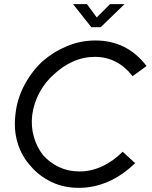

<svg xmlns="http://www.w3.org/2000/svg" viewBox="-20 -900 730 925"><path d="M360 5Q286 5 226.5 -24Q167 -53 127 -101Q84 -148 64.5 -212.5Q45 -277 55 -354Q63 -425 97.5 -490Q132 -555 184 -604Q238 -651 303.5 -678Q369 -705 440 -705Q592 -705 686 -582L619 -533Q546 -626 437 -626Q381 -626 330.5 -603Q280 -580 239 -541Q198 -505 170.5 -454.5Q143 -404 135 -345Q129 -290 143 -241Q157 -192 187 -153Q220 -116 264.5 -95Q309 -74 363 -74Q419 -74 472 -98.5Q525 -123 571 -169L631 -114Q569 -54 500.5 -24.5Q432 5 360 5ZM420 -769 332 -880H399L446 -816L510 -880H580L465 -769Z"/></svg>

Font: Kulim Park
Style: Italic
Weight: 400
Italic angle: -8°
Designer: Noponies / Dale Sattler
Foundry: Noponies
Version: Version 1.000; ttfautohint (v1.8.3)